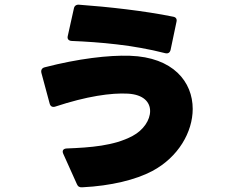

<svg xmlns="http://www.w3.org/2000/svg" viewBox="-20 -714 1040 816"><path d="M682 -488C694 -485 702 -490 705 -502L730 -621C733 -633 728 -641 716 -643C594 -668 439 -685 316 -694C304 -695 296 -689 294 -678L268 -561C265 -549 271 -541 284 -540C405 -535 546 -523 682 -488ZM330 82C452 76 557 50 627 13C738 -46 799 -153 799 -251C799 -366 716 -471 532 -477C442 -480 313 -465 170 -428C158 -425 153 -416 156 -404L191 -274C194 -262 203 -257 215 -261C348 -305 453 -320 524 -316C590 -312 618 -280 618 -242C618 -204 590 -161 543 -136C464 -94 364 -87 263 -83C248 -82 243 -73 249 -60L307 69C311 79 319 83 330 82Z"/></svg>

Font: LINE Seed JP_OTF ExtraBold
Style: Regular
Weight: 800
Designer: LY Corporation & Fontrix & Fontworks
Version: Version 1.013